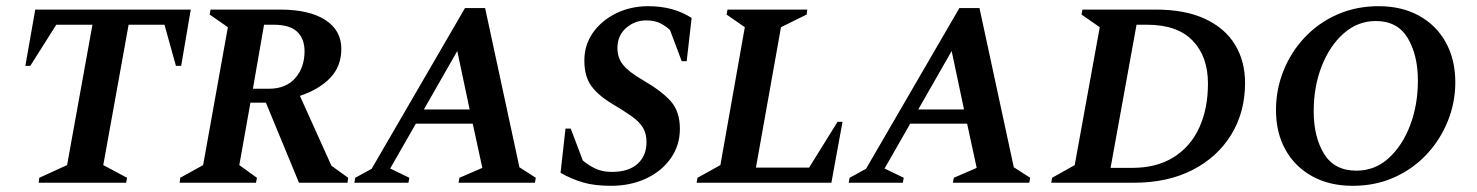

<svg xmlns="http://www.w3.org/2000/svg" viewBox="-20 -591 4778 621"><path d="M105 0 107 -16 197 -57 279 -511H162L78 -378H62L94 -560H597L566 -378H549L512 -511H396L314 -57L391 -16L388 0Z M561 0 563 -16 637 -57 717 -503 658 -544 661 -560H886Q980 -560 1032 -526.5Q1084 -493 1084 -433Q1084 -376 1047.5 -338.5Q1011 -301 950 -281L1052 -55L1106 -16L1104 0H947L840 -259H790L754 -57L811 -16L808 0ZM866 -511H834L798 -304H850Q905 -304 935 -338.5Q965 -373 965 -425Q965 -466 941 -488.5Q917 -511 866 -511Z M1126 0 1129 -16 1182 -45 1484 -565H1549L1660 -50L1713 -16L1710 0H1463L1466 -16L1540 -48L1509 -191H1325L1242 -46L1304 -16L1301 0ZM1351 -237H1499L1459 -426Z M1956 10Q1903 10 1865.5 -1Q1828 -12 1793 -32L1809 -175H1826L1865 -72Q1881 -58 1904 -46.5Q1927 -35 1959 -35Q2013 -35 2042 -61Q2071 -87 2071 -131Q2071 -160 2059 -179Q2047 -198 2023 -215Q1999 -232 1962 -254Q1915 -282 1892.5 -313Q1870 -344 1870 -395Q1870 -446 1898 -485.5Q1926 -525 1973 -548Q2020 -571 2077 -571Q2158 -571 2217 -533L2201 -393H2185L2147 -494Q2133 -507 2115 -516Q2097 -525 2070 -525Q2033 -525 2005 -500.5Q1977 -476 1977 -435Q1977 -404 1995.5 -381Q2014 -358 2059 -332Q2121 -296 2150 -263Q2179 -230 2179 -174Q2179 -121 2149.5 -79Q2120 -37 2069.5 -13.5Q2019 10 1956 10Z M2233 0 2236 -16 2310 -57 2389 -503 2330 -544 2333 -560H2591L2589 -544L2506 -503L2425 -49H2597L2689 -197H2705L2669 0Z M2725 0 2728 -16 2781 -45 3083 -565H3148L3259 -50L3312 -16L3309 0H3062L3065 -16L3139 -48L3108 -191H2924L2841 -46L2903 -16L2900 0ZM2950 -237H3098L3058 -426Z M3380 0 3383 -16 3456 -57 3537 -503 3478 -544 3481 -560H3719Q3813 -560 3877.5 -530Q3942 -500 3974.5 -446.5Q4007 -393 4007 -323Q4007 -228 3962 -155Q3917 -82 3836.5 -41Q3756 0 3648 0ZM3690 -511H3656L3572 -48H3641Q3721 -48 3776 -82.5Q3831 -117 3859 -178.5Q3887 -240 3887 -321Q3887 -408 3837.5 -459.5Q3788 -511 3690 -511Z M4355 10Q4280 10 4224 -21Q4168 -52 4137.5 -107Q4107 -162 4107 -235Q4107 -301 4131 -361.5Q4155 -422 4199.5 -469.5Q4244 -517 4305 -544Q4366 -571 4439 -571Q4514 -571 4570 -540Q4626 -509 4656.5 -453.5Q4687 -398 4687 -325Q4687 -260 4663 -200Q4639 -140 4595 -92.5Q4551 -45 4490 -17.5Q4429 10 4355 10ZM4367 -39Q4427 -39 4471.5 -79.5Q4516 -120 4541 -186Q4566 -252 4566 -330Q4566 -413 4533 -468Q4500 -523 4430 -523Q4371 -523 4325.5 -482.5Q4280 -442 4254.5 -376Q4229 -310 4229 -231Q4229 -148 4262.5 -93.5Q4296 -39 4367 -39Z"/></svg>

Font: Spectral SC SemiBold
Style: Italic
Weight: 600
Italic angle: -10°
Designer: Jean-Baptiste Levee
Foundry: Production Type
Version: Version 2.001